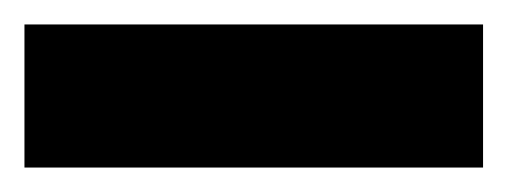

<svg xmlns="http://www.w3.org/2000/svg" viewBox="-20 39 415 157"><path d="M0 176V59H375V176Z"/></svg>

Font: Oswald Heavy
Style: Regular
Weight: 400
Designer: Vernon Adams
Foundry: Vernon Adams
Version: Version 4.101